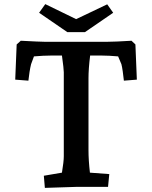

<svg xmlns="http://www.w3.org/2000/svg" viewBox="-20 -908 740 933"><path d="M193 -54 281 -69Q290 -123 290 -149V-557Q290 -573 281 -638H225Q193 -638 145 -634L131 -596Q127 -580 123.5 -558Q120 -536 118 -516L54 -521L61 -692L81 -710Q176 -705 195 -705H504Q537 -705 619 -710L638 -692L645 -521L582 -516Q580 -536 576.5 -560.5Q573 -585 570 -596L554 -634Q508 -638 477 -638H418Q410 -574 410 -527V-179Q410 -129 417 -69L511 -62L505 0H354L198 5ZM350 -815 501 -887 530 -846 393 -752H307L170 -846L200 -888Z"/></svg>

Font: Andada Pro
Style: Bold
Weight: 700
Designer: Carolina Giovagnoli
Foundry: Huerta Tipografica
Version: Version 3.005; ttfautohint (v1.8.4)